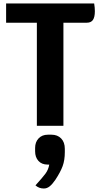

<svg xmlns="http://www.w3.org/2000/svg" viewBox="-20 -720 574 1099"><path d="M523 -656Q523 -622 512 -606Q501 -590 477 -590H343V0H191V-590H15V-700H519Q523 -676 523 -656ZM351 132V151Q351 197 338.5 231Q326 265 297 309Q280 334 264.5 346.5Q249 359 231 359Q203 359 183 341Q224 296 240.5 273.5Q257 251 262 222H252Q219 222 200 201Q181 180 181 146V127Q181 93 201 72Q221 51 254 51H275Q309 51 330 72.5Q351 94 351 132Z"/></svg>

Font: Krub
Style: Bold
Weight: 700
Version: Version 1.000; ttfautohint (v1.6)